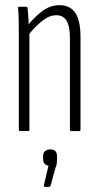

<svg xmlns="http://www.w3.org/2000/svg" viewBox="-20 -508 385 744"><path d="M256 0Q251 0 251 -6V-360Q251 -406 238 -427.5Q225 -449 198 -449Q171 -449 143.5 -427Q116 -405 88 -370L86 -408Q116 -445 146 -466.5Q176 -488 211 -488Q251 -488 271.5 -458.5Q292 -429 292 -364V-6Q292 0 287 0ZM58 0Q53 0 53 -6V-367Q53 -401 52.5 -428.5Q52 -456 50 -475Q49 -482 54 -482H81Q86 -482 87 -476Q89 -457 90.5 -428Q92 -399 92 -384L94 -380V-6Q94 0 89 0ZM153 216Q149 216 150 210L168 134Q159 133 153 126.5Q147 120 147 108V97Q147 84 154.5 77.5Q162 71 174 71Q188 71 194.5 77.5Q201 84 201 98V109Q201 118 200 125.5Q199 133 195 142L176 212Q174 216 171 216Z"/></svg>

Font: Sofia Sans Extra Condensed Light
Style: Regular
Weight: 300
Designer: Botio Nikoltchev, Ani Petrova
Foundry: lettersoup
Version: Version 4.101